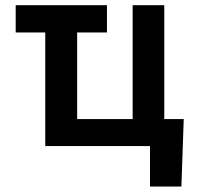

<svg xmlns="http://www.w3.org/2000/svg" viewBox="-20 -550 741 723"><path d="M382.8 -427.7H270.5V-101.6H479.5V-530.3H598.6V-101.6H671.9L663.1 152.3H544.9V0H150.4V-427.7H39.1V-530.3H382.8Z"/></svg>

Font: Pretendard Std SemiBold
Style: Regular
Weight: 600
Designer: Base glyphs from Inter by Rasmus Andersson; Hangeul glyphs from Noto Sans CJK(Source Han Sans) by Jang Soo-young and Kan
Foundry: Kil Hyung-jin
Version: Version 1.309